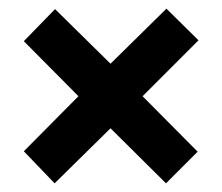

<svg xmlns="http://www.w3.org/2000/svg" viewBox="-20 -575 513 443"><path d="M364 -555 235 -428 107 -554 35 -480 161 -353 35 -226 106 -152 235 -279 363 -152 436 -225 309 -353 438 -482Z"/></svg>

Font: Noto Sans Armenian ExtraCondensed
Style: Regular
Weight: 400
Width: 2
Designer: Monotype Design Team
Foundry: Monotype Imaging Inc.
Version: Version 2.008